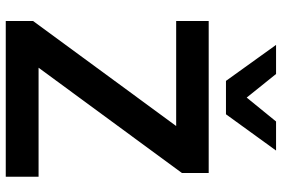

<svg xmlns="http://www.w3.org/2000/svg" viewBox="-176 -803 979 667"><g transform="rotate(90 313.5 -469.5)"><path d="M53 0V-95L453 -640L461 -592H53V-705H581V-612L180 -66L172 -114H594V0ZM261 -765 136 -939H237L319 -837L402 -939H503L377 -765Z"/></g></svg>

Font: Nunito Sans 9pt
Style: Bold
Weight: 700
Version: Version 3.101;gftools[0.9.27]